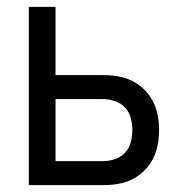

<svg xmlns="http://www.w3.org/2000/svg" viewBox="-20 -540 540 560"><path d="M64 0V-520H142V-321H280Q302 -321 323.5 -317.5Q345 -314 364.5 -304.5Q384 -295 400 -279.5Q416 -264 426 -244.5Q436 -225 440 -203.5Q444 -182 444 -161Q444 -139 440 -117.5Q436 -96 426 -76.5Q416 -57 400 -41.5Q384 -26 364.5 -16.5Q345 -7 323.5 -3.5Q302 0 280 0ZM142 -70H280Q298 -70 315.5 -76Q333 -82 345 -95Q357 -108 361.5 -125.5Q366 -143 366 -161Q366 -178 361.5 -195.5Q357 -213 345 -226Q333 -239 315.5 -245Q298 -251 280 -251H142Z"/></svg>

Font: Iosevka
Style: Regular
Weight: 400
Monospace: yes
Designer: Belleve Invis
Foundry: Belleve Invis
Version: Version 33.2.3; ttfautohint (v1.8.4)